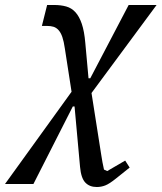

<svg xmlns="http://www.w3.org/2000/svg" viewBox="-117 -538 648 770"><path d="M170 -170 143 -344Q139 -372 133 -389.5Q127 -407 118 -417Q109 -427 98 -430.5Q87 -434 72 -434H51L72 -518H100Q127 -518 148.5 -512Q170 -506 185.5 -489Q201 -472 211 -442.5Q221 -413 225 -367L238 -224H245L399 -518H511L250 -165L289 83Q291 97 294 113Q297 129 300 142L313 148L385 106L403 134L348 178Q322 199 305.5 205.5Q289 212 271 212Q242 212 225 194Q208 176 204 131L182 -111H175L17 200H-97Z"/></svg>

Font: IBM Plex Serif Text
Style: Italic
Weight: 450
Italic angle: -14°
Designer: Mike Abbink, Paul van der Laan, Pieter van Rosmalen
Foundry: Bold Monday
Version: Version 3.001